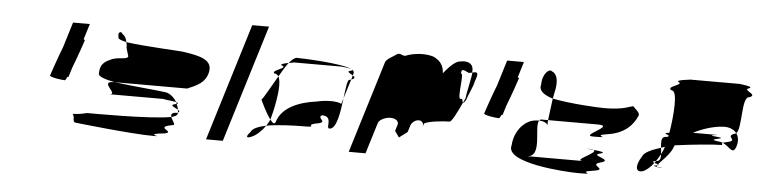

<svg xmlns="http://www.w3.org/2000/svg" viewBox="-40 -957 3783 957"><g transform="rotate(5 1851.0 -478.5)"><path d="M207 -438C204 -428 271 -420 282 -420C284 -420 289 -427 294 -438H299L313 -484C336 -542 362 -620 364 -626C365 -628 362 -630 358 -632L382 -710H298L259 -583C236 -525 209 -444 207 -438Z M339 -251C347 -239 337 -214 355 -214C355 -214 633 -182 746 -182C806 -182 684 -188 804 -200C854 -212 743 -227 836 -244C856 -244 833 -266 827 -284C722 -264 422 -267 407 -267C341 -250 331 -263 339 -251ZM449 -470C444 -454 480 -442 531 -432H893C932 -449 988 -467 996 -532C1001 -586 942 -600 864 -612C844 -616 669 -622 571 -636C574 -626 576 -617 574 -610L587 -566C582 -549 547 -559 509 -546C483 -534 448 -523 449 -470ZM530 -658C522 -689 546 -687 548 -675C561 -668 569 -652 571 -636C545 -642 527 -649 530 -658ZM508 -370C561 -370 449 -432 527 -432H531C630 -419 753 -410 789 -404C809 -401 833 -381 844 -360C821 -366 742 -370 803 -370ZM844 -360C845 -357 847 -354 848 -351H850C857 -354 853 -357 844 -360ZM827 -284C823 -296 826 -307 855 -307C856 -308 857 -308 858 -309C858 -306 858 -303 857 -301C855 -294 844 -288 827 -284ZM848 -351C852 -342 855 -331 857 -323C842 -333 803 -343 848 -351ZM857 -323C858 -318 858 -313 858 -309C868 -314 864 -318 857 -323Z M1009 -188H1093L1273 -775H1189Z M1267 -409C1267 -409 1296 -345 1320 -314L1321 -318C1326 -335 1366 -486 1341 -532C1309 -478 1278 -420 1267 -409ZM1227 -244C1201 -216 1210 -210 1236 -222C1258 -231 1284 -256 1302 -282C1265 -274 1233 -262 1227 -244ZM1319 -545C1301 -562 1395 -577 1350 -589C1347 -595 1368 -600 1386 -603C1371 -584 1357 -559 1341 -532C1336 -540 1328 -545 1319 -545ZM1386 -603C1406 -607 1423 -608 1400 -608H1651C1648 -608 1689 -605 1701 -599C1656 -625 1445 -632 1425 -632C1414 -632 1401 -621 1386 -603ZM1302 -282C1309 -293 1316 -304 1320 -314C1333 -297 1343 -290 1348 -306C1370 -377 1451 -412 1543 -424C1595 -436 1646 -434 1665 -423L1674 -452C1665 -381 1653 -295 1617 -295C1595 -295 1635 -358 1574 -358C1545 -340 1620 -325 1542 -313C1493 -301 1570 -295 1476 -295C1456 -295 1358 -293 1302 -282ZM1689 -589C1682 -583 1699 -576 1710 -569L1713 -580C1715 -587 1712 -592 1705 -597C1707 -595 1703 -592 1689 -589ZM1701 -599C1703 -598 1704 -598 1705 -597C1704 -598 1702 -598 1701 -599ZM1694 -545C1685 -545 1680 -502 1674 -452L1704 -548ZM1704 -548 1710 -569C1721 -562 1726 -556 1704 -548Z M1723 -188H1807L1855 -344C1860 -360 1889 -375 1916 -375C1942 -375 1959 -361 1954 -344L1944 -312L1966 -281L2007 -312L2017 -344C2022 -361 2040 -375 2058 -375C2074 -375 2084 -360 2079 -344L2084 -360C2097 -374 2182 -382 2211 -382C2221 -382 2246 -432 2269 -482C2261 -494 2271 -500 2254 -500C2237 -500 2264 -637 2247 -624C2246 -648 2252 -649 2285 -632C2290 -632 2296 -634 2301 -635C2309 -682 2271 -693 2238 -685C2211 -685 2175 -642 2156 -619C2155 -662 2131 -685 2101 -698C2061 -710 2005 -707 1961 -689C1944 -689 1934 -704 1918 -692C1902 -680 1869 -665 1864 -648ZM2301 -634V-635C2318 -639 2335 -644 2325 -612C2325 -612 2320 -595 2312 -573C2318 -585 2320 -589 2317 -580C2320 -591 2304 -548 2290 -515C2287 -509 2287 -504 2285 -500H2284L2283 -498L2285 -499C2282 -494 2280 -491 2279 -490C2275 -483 2270 -480 2269 -482C2272 -490 2277 -497 2280 -505C2281 -530 2308 -639 2301 -634ZM2285 -500V-499Z M2379 -438C2376 -428 2443 -420 2454 -420C2456 -420 2461 -427 2466 -438H2471L2485 -484C2508 -542 2534 -620 2536 -626C2537 -628 2534 -630 2530 -632L2554 -710H2470L2431 -583C2408 -525 2381 -444 2379 -438Z M2529 -291C2501 -201 2804 -182 2873 -182C2980 -182 2855 -188 2943 -200C3027 -212 2916 -227 2976 -244C3049 -262 2918 -276 2970 -288C3006 -296 2972 -301 2937 -304C2969 -292 2831 -244 2892 -244H2609C2691 -244 2631 -394 2655 -426C2645 -426 2633 -425 2618 -421C2577 -409 2533 -360 2529 -291ZM2649 -604C2650 -664 2685 -689 2697 -676C2728 -664 2728 -623 2723 -591L2713 -541C2670 -554 2640 -574 2649 -604ZM2655 -426C2658 -430 2661 -432 2666 -432H2699L2698 -404C2698 -416 2678 -425 2655 -426ZM2713 -541 2699 -432H2949C3038 -432 2861 -370 2930 -370C3037 -370 2913 -376 3001 -388C3085 -400 3127 -446 3147 -494C3152 -510 3126 -525 3117 -538C3101 -537 3071 -516 2975 -516C2943 -516 2809 -522 2713 -541ZM2937 -304C2912 -306 2895 -307 2911 -307C2924 -307 2934 -306 2937 -304Z M3182 -293C3148 -242 3157 -208 3192 -220C3209 -226 3228 -243 3246 -266C3236 -269 3230 -272 3253 -276C3260 -287 3268 -299 3275 -312C3274 -322 3274 -333 3272 -344C3224 -329 3188 -312 3182 -293ZM3301 -633C3263 -650 3358 -665 3332 -677C3306 -689 3407 -695 3382 -695H3643C3617 -695 3717 -689 3682 -677C3648 -665 3735 -650 3688 -633C3648 -633 3668 -475 3639 -449C3625 -468 3599 -478 3567 -475C3523 -472 3469 -456 3424 -432H3526C3592 -432 3462 -429 3551 -422C3607 -416 3481 -409 3553 -400C3561 -400 3570 -398 3577 -395C3561 -387 3596 -383 3548 -383C3529 -383 3436 -375 3339 -362L3336 -356C3323 -315 3279 -280 3264 -260C3260 -262 3251 -264 3246 -266C3249 -269 3251 -272 3253 -276H3254C3273 -276 3276 -292 3275 -312C3281 -324 3287 -337 3291 -350C3284 -348 3279 -346 3272 -344C3269 -373 3267 -400 3292 -400C3296 -401 3301 -401 3303 -402C3304 -404 3303 -407 3304 -409C3294 -414 3271 -418 3307 -422C3321 -507 3332 -633 3301 -633ZM3256 -254C3258 -254 3260 -255 3261 -255C3259 -252 3260 -249 3262 -247C3247 -249 3233 -251 3256 -254ZM3261 -255C3272 -257 3269 -258 3264 -260C3262 -258 3262 -257 3261 -255ZM3262 -247C3264 -245 3268 -244 3276 -244C3299 -244 3279 -245 3262 -247ZM3577 -395C3613 -379 3631 -335 3647 -386C3654 -410 3651 -433 3639 -449C3636 -447 3633 -445 3630 -445C3582 -428 3657 -413 3598 -401C3587 -399 3581 -397 3577 -395Z"/></g></svg>

Font: bitstorm
Style: suextobl
Weight: 400
Version: Version 0.2